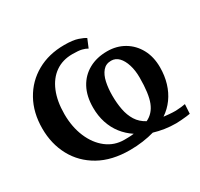

<svg xmlns="http://www.w3.org/2000/svg" viewBox="-126 -720 925 889"><g transform="rotate(-30 337.0 -276.0)"><path d="M332.5 11Q236 11 168.5 -27Q101 -65 65.5 -130.5Q30 -196 30 -278Q30 -363 65.8 -427.2Q101.5 -491.5 164.8 -527.2Q228 -563 311 -563Q357.5 -563 383.5 -554Q409.5 -545 420 -537.5L401 -492Q389.5 -499 372.8 -503.2Q356 -507.5 322.5 -507.5Q270 -507.5 231.8 -480.8Q193.5 -454 172.8 -404Q152 -354 152 -285Q152 -216.5 175.2 -161.5Q198.5 -106.5 239.5 -75Q280.5 -43.5 333 -43.5Q345 -43.5 354 -43.8Q363 -44 370 -44.5Q377 -45 384.5 -46Q352.5 -67 329.5 -96.5Q306.5 -126 294.2 -163.5Q282 -201 282 -244.5Q282 -305.5 305.2 -348.8Q328.5 -392 370.5 -415.2Q412.5 -438.5 468.5 -438.5Q519 -438.5 558.8 -415Q598.5 -391.5 621.2 -349.8Q644 -308 644 -252Q644 -207 632.2 -168Q620.5 -129 598 -98Q575.5 -67 543.5 -45.5Q556 -44 572.8 -42.5Q589.5 -41 607 -41Q623 -41.5 636.8 -43.2Q650.5 -45 658.5 -46.5L655.5 3.5Q649 5 635.2 6.5Q621.5 8 606.2 9.2Q591 10.5 580 10.5Q548.5 10.5 519.2 6Q490 1.5 463.5 -6.5Q436 1.5 402.5 6.2Q369 11 332.5 11ZM465.5 -66.5Q504 -84.5 521.2 -128Q538.5 -171.5 538.5 -258Q538.5 -296 529 -326.2Q519.5 -356.5 502.8 -374Q486 -391.5 462.5 -391.5Q434.5 -391.5 417.8 -371.8Q401 -352 394 -319.5Q387 -287 387 -248Q387 -208 393.8 -172.8Q400.5 -137.5 417.5 -110.2Q434.5 -83 465.5 -66.5Z"/></g></svg>

Font: Merriweather 36pt SemiBold
Style: Regular
Weight: 600
Version: Version 2.100